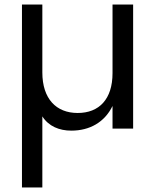

<svg xmlns="http://www.w3.org/2000/svg" viewBox="-20 -568 685 848"><path d="M167 260V-54C195 -10 242 9 295 9C376 9 442 -28 477 -100V0H568V-548H477V-245C477 -130 418 -69 323 -69C228 -69 167 -132 167 -248V-548H77V260Z"/></svg>

Font: Poppins
Style: Regular
Weight: 400
Designer: Ninad Kale (Devanagari), Jonny Pinhorn (Latin)
Foundry: Indian Type Foundry
Version: 4.004